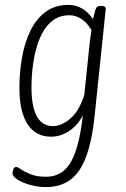

<svg xmlns="http://www.w3.org/2000/svg" viewBox="-20 -549 511 781"><path d="M167 212Q135 212 104 203.5Q73 195 52 182Q31 169 31 156Q31 148 34.5 139Q38 130 46 130Q51 130 65.5 140Q80 150 105 160Q130 170 168 170Q233 170 267.5 111.5Q302 53 317 -79Q294 -37 259.5 -15Q225 7 188 7Q125 7 92 -44Q59 -95 59 -192Q59 -257 70 -317.5Q81 -378 104.5 -425.5Q128 -473 166 -501Q204 -529 258 -529Q289 -529 314.5 -514Q340 -499 358 -471Q363 -492 369 -511Q372 -520 376.5 -522.5Q381 -525 390 -525H393Q411 -525 410 -511L365 -79Q349 76 302.5 144Q256 212 167 212ZM196 -36Q230 -36 266.5 -67Q303 -98 323 -164L344 -367Q346 -382 348 -397.5Q350 -413 352 -427Q334 -457 311 -472Q288 -487 263 -487Q219 -487 189 -461Q159 -435 141.5 -392.5Q124 -350 116 -298Q108 -246 108 -194Q108 -36 196 -36Z"/></svg>

Font: Asap Condensed Condensed ExtraLight
Style: Italic
Weight: 200
Width: 3
Italic angle: -6°
Designer: Pablo Cosgaya
Foundry: Omnibus-Type
Version: Version 3.001; ttfautohint (v1.8.4.7-5d5b)